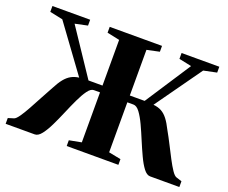

<svg xmlns="http://www.w3.org/2000/svg" viewBox="-120 -934 1339 1126"><g transform="rotate(20 550.0 -371.5)"><path d="M7.5 0V-36L43 -47Q54.5 -50.5 71.8 -75Q89 -99.5 109.2 -136.2Q129.5 -173 151.2 -214Q173 -255 193.5 -291.5Q212.5 -328.5 231 -351.5Q249.5 -374.5 271 -386.5Q292.5 -398.5 320 -402L110 -689.5L29 -706.5V-743H264.5V-706.5L186.5 -690L377 -405H464.5V-690L386.5 -706.5V-743H713V-706.5L635 -690V-405H727.5L913.5 -690L835 -706.5V-743H1070.5V-706.5L989 -689.5L784 -401.5Q814 -398.5 835.2 -386.8Q856.5 -375 874.2 -352Q892 -329 910.5 -291.5Q931.5 -254.5 952.2 -213.5Q973 -172.5 992 -136.2Q1011 -100 1027.5 -75.5Q1044 -51 1057 -47L1091.5 -36V0H909Q888 0 868 -26.2Q848 -52.5 828.8 -93.8Q809.5 -135 790.2 -181.2Q771 -227.5 751.8 -268.8Q732.5 -310 713 -336.2Q693.5 -362.5 673 -362.5H635V-50.5L711 -35.5V0H388.5V-36L464.5 -50.5V-362.5H426Q407 -362.5 388 -336.2Q369 -310 349.5 -268.8Q330 -227.5 310.5 -181.2Q291 -135 271 -93.8Q251 -52.5 230.5 -26.2Q210 0 189 0Z"/></g></svg>

Font: Merriweather 96pt ExtraBold
Style: Regular
Weight: 800
Version: Version 2.100